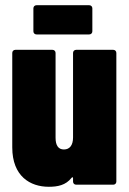

<svg xmlns="http://www.w3.org/2000/svg" viewBox="-20 -708 495 736"><path d="M322 -688H120C113 -688 108 -683 108 -676V-588C108 -581 113 -576 120 -576H322C329 -576 334 -581 334 -588V-676C334 -683 329 -688 322 -688ZM260 -505V-181C260 -151 247 -135 225 -135C204 -135 193 -150 193 -180V-505C193 -512 188 -517 181 -517H39C32 -517 27 -512 27 -505V-143C27 -32 96 8 167 8C201 8 232 2 254 -26C257 -30 260 -29 260 -25V-12C260 -5 265 0 272 0H414C421 0 426 -5 426 -12V-505C426 -512 421 -517 414 -517H272C265 -517 260 -512 260 -505Z"/></svg>

Font: Barlow Condensed ExtraBold
Style: Regular
Weight: 800
Width: 3
Designer: Jeremy Tribby
Foundry: Tribby Type
Version: Version 1.422;hotconv 1.0.109;makeotfexe 2.5.65596